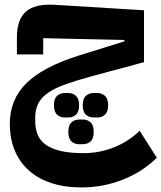

<svg xmlns="http://www.w3.org/2000/svg" viewBox="-20 -516 706 840"><path d="M337 304Q263 304 205 285Q147 266 106.5 230Q66 194 44.5 142.5Q23 91 23 25Q23 -81 96 -152.5Q169 -224 325 -273L524 -335V-341L169 -349V-278H54V-353Q54 -429 92.5 -464.5Q131 -500 219 -495L610 -471V-244L387 -184Q317 -165 269 -148Q221 -131 191 -110.5Q161 -90 147.5 -63.5Q134 -37 134 -1V11Q134 46 144.5 72.5Q155 99 180 117Q205 135 245.5 144.5Q286 154 346 154Q415 154 479 128.5Q543 103 591 56L666 174Q605 235 518.5 269.5Q432 304 337 304ZM390 -2Q369 -2 355.5 -14.5Q342 -27 342 -56Q342 -84 355.5 -96.5Q369 -109 390 -109H406Q426 -109 439.5 -96.5Q453 -84 453 -56Q453 -27 439.5 -14.5Q426 -2 406 -2ZM326 115Q306 115 292.5 102.5Q279 90 279 61Q279 32 292.5 19.5Q306 7 326 7H342Q363 7 376.5 19.5Q390 32 390 61Q390 90 376.5 102.5Q363 115 342 115ZM263 -2Q243 -2 229.5 -14.5Q216 -27 216 -56Q216 -84 229.5 -96.5Q243 -109 263 -109H279Q299 -109 312.5 -96.5Q326 -84 326 -56Q326 -27 312.5 -14.5Q299 -2 279 -2Z"/></svg>

Font: IBM Plex Sans Arabic
Style: Bold
Weight: 700
Designer: Mike Abbink, Paul van der Laan, Pieter van Rosmalen, Wael Morcos, Khajak Apelian
Foundry: Bold Monday
Version: Version 1.2